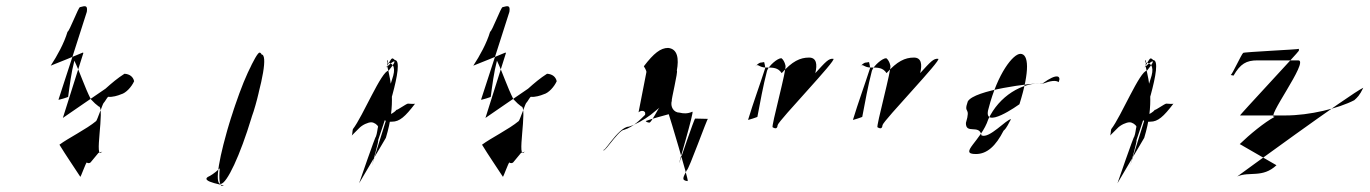

<svg xmlns="http://www.w3.org/2000/svg" viewBox="-20 -601 4401 617"><path d="M143 -390C177 -403 212 -418 246 -432L248 -431L182 -222C228 -254 274 -285 319 -316C339 -334 358 -350 380 -364C397 -363 408 -354 411 -340C403 -322 385 -302 369 -298C360 -294 340 -288 328 -290C324 -288 318 -275 313 -270C311 -270 292 -214 289 -212C258 -186 199 -157 171 -136C193 -100 216 -67 238 -33C239 -30 256 -79 259 -79C261 -76 268 -76 271 -79L295 -108C297 -112 305 -110 309 -115C279 -75 319 -259 297 -259C290 -264 281 -272 272 -282C252 -321 238 -366 219 -406C209 -368 204 -327 199 -290C203 -290 165 -278 168 -281C199 -375 229 -469 259 -563C262 -584 255 -583 237 -578C232 -578 203 -500 197 -499C186 -462 164 -422 143 -390Z M655 -36C701 -62 764 -146 795 -243C829 -352 831 -432 814 -432C804 -432 756 -334 717 -205C681 -88 679 -4 693 -4C726 -4 607 -16 655 -36ZM721 -218C685 -101 668 -10 689 -10C709 -10 752 -103 788 -222C824 -338 841 -426 820 -426C797 -426 759 -338 721 -218Z M1114 -186C1112 -180 1113 -166 1109 -164L1133 -188C1144 -200 1163 -208 1173 -208C1182 -208 1193 -200 1195 -194C1193 -188 1192 -172 1188 -162C1187 -166 1134 -12 1134 -12L1220 -158C1253 -266 1237 -337 1224 -390C1229 -412 1222 -412 1224 -400C1247 -398 1252 -380 1240 -346L1214 -262C1204 -228 1207 -207 1240 -210C1264 -210 1282 -226 1314 -268C1311 -266 1296 -268 1291 -268C1286 -268 1256 -246 1254 -248C1248 -240 1235 -233 1231 -233L1224 -226L1175 -69C1175 -69 1199 -153 1195 -150C1211 -198 1284 -407 1249 -408C1238 -418 1240 -416 1221 -384C1245 -408 1263 -416 1229 -374C1206 -374 1146 -227 1114 -186Z M1501 -390C1535 -403 1570 -418 1604 -432L1606 -431L1540 -222C1586 -254 1632 -285 1677 -316C1697 -334 1716 -350 1738 -364C1755 -363 1766 -354 1769 -340C1761 -322 1743 -302 1727 -298C1718 -294 1698 -288 1686 -290C1682 -288 1676 -275 1671 -270C1669 -270 1650 -214 1647 -212C1616 -186 1557 -157 1529 -136C1551 -100 1574 -67 1596 -33C1597 -30 1614 -79 1617 -79C1619 -76 1626 -76 1629 -79L1653 -108C1655 -112 1663 -110 1667 -115C1637 -75 1677 -259 1655 -259C1648 -264 1639 -272 1630 -282C1610 -321 1596 -366 1577 -406C1567 -368 1562 -327 1557 -290C1561 -290 1523 -278 1526 -281C1557 -375 1587 -469 1617 -563C1620 -584 1613 -583 1595 -578C1590 -578 1561 -500 1555 -499C1544 -462 1522 -422 1501 -390Z M1921 -128C1908 -86 1966 -184 1986 -184C2015 -193 2038 -217 2053 -232C2054 -236 2053 -242 2051 -242C2047 -246 2039 -246 2032 -240L2057 -368C2059 -373 2050 -386 2049 -388C2081 -430 2103 -447 2127 -447C2158 -444 2162 -412 2155 -374C2160 -374 2136 -276 2139 -278C2133 -258 2145 -239 2164 -239C2176 -236 2189 -235 2205 -242C2212 -246 2158 -65 2163 -78C2163 -78 2212 -223 2214 -220L2255 -219C2253 -222 2193 -54 2187 -54C2175 -30 2169 -22 2189 -19L2190 -20C2193 -23 2131 -230 2129 -234C2102 -226 2082 -222 2055 -212C2056 -210 2061 -207 2067 -207C2073 -207 2095 -252 2099 -255L2071 -232C2050 -216 2021 -200 2001 -194C1965 -194 1909 -88 1921 -128Z M2406 -386C2413 -394 2420 -400 2426 -400C2430 -400 2437 -403 2436 -400C2436 -400 2439 -389 2439 -382C2421 -326 2401 -272 2384 -216C2381 -214 2419 -226 2414 -226C2423 -273 2432 -324 2445 -374C2451 -390 2478 -414 2491 -414C2496 -411 2502 -401 2504 -391C2510 -384 2457 -192 2463 -192C2473 -186 2478 -188 2479 -199C2484 -216 2671 -410 2658 -412C2643 -414 2633 -402 2600 -366C2607 -394 2604 -416 2580 -416C2551 -416 2526 -404 2492 -366C2480 -384 2465 -384 2441 -384C2417 -384 2416 -400 2406 -386Z M2743 -386C2750 -394 2757 -400 2763 -400C2767 -400 2774 -403 2773 -400C2773 -400 2776 -389 2776 -382C2758 -326 2738 -272 2721 -216C2718 -214 2756 -226 2751 -226C2760 -273 2769 -324 2782 -374C2788 -390 2815 -414 2828 -414C2833 -411 2839 -401 2841 -391C2847 -384 2794 -192 2800 -192C2810 -186 2815 -188 2816 -199C2821 -216 3008 -410 2995 -412C2980 -414 2970 -402 2937 -366C2944 -394 2941 -416 2917 -416C2888 -416 2863 -404 2829 -366C2817 -384 2802 -384 2778 -384C2754 -384 2753 -400 2743 -386Z M3090 -275C3111 -312 3295 -334 3332 -334C3376 -366 3391 -358 3382 -337C3373 -344 3355 -341 3334 -333C3264 -338 3190 -291 3156 -218C3134 -149 3058 -106 3116 -106C3152 -106 3180 -132 3205 -181C3216 -190 3222 -207 3229 -218C3214 -218 3159 -154 3134 -166C3128 -203 3083 -168 3084 -206C3101 -262 3075 -232 3090 -275ZM3157 -253C3134 -178 3256 -266 3256 -266C3290 -374 3286 -428 3259 -428C3236 -428 3186 -366 3157 -253Z M3551 -186C3549 -180 3550 -166 3546 -164L3570 -188C3581 -200 3600 -208 3610 -208C3619 -208 3630 -200 3632 -194C3630 -188 3629 -172 3625 -162C3624 -166 3571 -12 3571 -12L3657 -158C3690 -266 3674 -337 3661 -390C3666 -412 3659 -412 3661 -400C3684 -398 3689 -380 3677 -346L3651 -262C3641 -228 3644 -207 3677 -210C3701 -210 3719 -226 3751 -268C3748 -266 3733 -268 3728 -268C3723 -268 3693 -246 3691 -248C3685 -240 3672 -233 3668 -233L3661 -226L3612 -69C3612 -69 3636 -153 3632 -150C3648 -198 3721 -407 3686 -408C3675 -418 3677 -416 3658 -384C3682 -408 3700 -416 3666 -374C3643 -374 3583 -227 3551 -186Z M3935 -360C3940 -362 3969 -426 3975 -431C3977 -434 4154 -442 4154 -444V-438C4154 -435 3962 -230 3965 -230H4111C4189 -230 4282 -253 4332 -279C4342 -288 4349 -294 4361 -319C4321 -301 3956 -34 3956 -34C3996 -51 4037 -28 4082 -70L3964 -138C3995 -168 4043 -208 4077 -226C4042 -214 4189 -407 4152 -407H4021C3985 -407 3966 -396 3944 -358Z"/></svg>

Font: Zinc
Style: Obl
Weight: 400
Version: Version 1